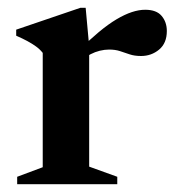

<svg xmlns="http://www.w3.org/2000/svg" viewBox="-20 -472 454 492"><path d="M352 -447Q381 -447 394.2 -431.2Q407.5 -415.5 407.5 -392.5Q407.5 -361.5 387.8 -345Q368 -328.5 341.5 -328.5Q324.5 -328.5 312 -332.8Q299.5 -337 287.5 -341Q275.5 -345 259.5 -345Q248 -345 235.8 -342Q223.5 -339 212 -333Q200.5 -327 190.5 -318.5L180 -341.5Q209 -369.5 233.2 -389.8Q257.5 -410 278.5 -422.5Q299.5 -435 317.8 -441Q336 -447 352 -447ZM208.5 -353.5V-45L280.5 -19V0H24V-19L89.5 -43.5V-336.5Q82 -346 72.2 -353Q62.5 -360 50 -366.8Q37.5 -373.5 21.5 -380.5V-396L186 -452H199.5Z"/></svg>

Font: Newsreader 24pt SemiBold
Style: Regular
Weight: 600
Designer: Hugues Gentile
Foundry: Production Type
Version: Version 1.003